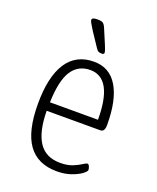

<svg xmlns="http://www.w3.org/2000/svg" viewBox="-136 -799 726 887"><g transform="rotate(20 227.0 -356.0)"><path d="M251 6Q156 6 109.5 -59Q63 -124 63 -258Q63 -391 108 -460Q153 -529 241 -529Q318 -529 357.5 -463Q397 -397 397 -275Q397 -241 376 -241H112Q113 -139 147 -87.5Q181 -36 252 -36Q288 -36 312.5 -46Q337 -56 352 -66Q367 -76 373 -76Q379 -76 383 -66.5Q387 -57 387 -50Q387 -42 368.5 -28.5Q350 -15 319.5 -4.5Q289 6 251 6ZM113 -283H349Q349 -487 238 -487Q179 -487 147.5 -439Q116 -391 113 -283ZM260 -576Q250 -576 244 -579Q238 -582 231 -593L187 -659Q176 -677 169 -688.5Q162 -700 162 -707Q162 -718 188 -718Q208 -718 215.5 -713Q223 -708 230 -692L260 -621Q263 -614 267.5 -602Q272 -590 272 -584Q272 -576 260 -576Z"/></g></svg>

Font: Asap Condensed ExtraLight
Style: Regular
Weight: 200
Width: 3
Designer: Pablo Cosgaya
Foundry: Omnibus-Type
Version: Version 3.001; ttfautohint (v1.8.4.7-5d5b)